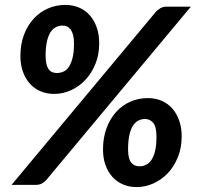

<svg xmlns="http://www.w3.org/2000/svg" viewBox="-20 -752 808 781"><path d="M383.5 -576Q383.5 -529 367.8 -491Q352 -453 326.2 -426Q300.5 -399 267.8 -384.5Q235 -370 200.5 -370Q169.5 -370 144.2 -381Q119 -392 101 -412.2Q83 -432.5 73 -461Q63 -489.5 63 -524Q63 -571 77.2 -609.5Q91.5 -648 116.2 -675.2Q141 -702.5 174.2 -717.2Q207.5 -732 245.5 -732Q276.5 -732 302 -721Q327.5 -710 345.5 -689.5Q363.5 -669 373.5 -640.2Q383.5 -611.5 383.5 -576ZM281 -575Q281 -595 277.5 -608.8Q274 -622.5 267.8 -631.2Q261.5 -640 253 -644Q244.5 -648 234.5 -648Q219.5 -648 206.8 -641.2Q194 -634.5 184.8 -619.8Q175.5 -605 170.5 -581.2Q165.5 -557.5 165.5 -524Q165.5 -505 168.8 -491.8Q172 -478.5 178 -470.2Q184 -462 192.5 -458.5Q201 -455 211 -455Q226 -455 238.8 -461Q251.5 -467 260.8 -481.2Q270 -495.5 275.5 -518.2Q281 -541 281 -575ZM614.5 -704.5Q622 -712 632.2 -718.5Q642.5 -725 659.5 -725H756.5L168 -19.5Q160.5 -11 150.2 -5.5Q140 0 125.5 0H27ZM719 -197.5Q719 -150 703.2 -111.8Q687.5 -73.5 661.8 -46.8Q636 -20 603.2 -5.5Q570.5 9 536 9Q505 9 479.8 -2Q454.5 -13 436.5 -33.2Q418.5 -53.5 408.8 -81.5Q399 -109.5 399 -144Q399 -191.5 413.2 -230.2Q427.5 -269 452 -296.2Q476.5 -323.5 509.8 -338.2Q543 -353 581 -353Q612 -353 637.5 -342Q663 -331 681 -310.5Q699 -290 709 -261.2Q719 -232.5 719 -197.5ZM616.5 -196.5Q616.5 -236 603.5 -252Q590.5 -268 570 -268Q555 -268 542.2 -261.2Q529.5 -254.5 520.2 -239.8Q511 -225 506 -201.5Q501 -178 501 -144Q501 -106.5 513.5 -91Q526 -75.5 547 -75.5Q562 -75.5 574.5 -81.8Q587 -88 596.5 -102.2Q606 -116.5 611.2 -139.5Q616.5 -162.5 616.5 -196.5Z"/></svg>

Font: Lato Heavy
Style: Italic
Weight: 800
Italic angle: -7°
Designer: Lukasz Dziedzic
Foundry: tyPoland Lukasz Dziedzic
Version: Version 2.007; 2014-02-27